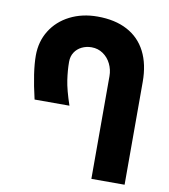

<svg xmlns="http://www.w3.org/2000/svg" viewBox="-82 -795 763 865"><g transform="rotate(10 300.0 -362.5)"><path d="M292.5 -584Q268.5 -584 248 -574Q227.5 -564 215.5 -545.5Q203.5 -527 203.5 -502Q203.5 -463.5 210 -419.2Q216.5 -375 239.5 -307.5H80Q51 -430.5 51 -504Q51 -568 82.2 -618.2Q113.5 -668.5 169.2 -696.8Q225 -725 295 -725Q375 -725 431.2 -695.2Q487.5 -665.5 516.8 -608.2Q546 -551 546 -470V0H394V-470Q394 -499.5 381.2 -525.8Q368.5 -552 345.2 -568Q322 -584 292.5 -584Z"/></g></svg>

Font: JuliaMono Black
Style: Regular
Weight: 900
Monospace: yes
Designer: cormullion
Foundry: corm
Version: Version 0.054; ttfautohint (v1.8.4)